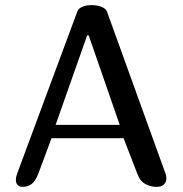

<svg xmlns="http://www.w3.org/2000/svg" viewBox="-20 -729 715 749"><path d="M69 0Q55 0 48.5 -7.5Q42 -15 42 -27Q42 -39 47 -52L282 -685Q286 -696 301.5 -702.5Q317 -709 337 -709Q359 -709 376.5 -702Q394 -695 398 -682L627 -48Q629 -38 629 -33Q629 -19 619.5 -9.5Q610 0 590 0Q569 0 547.5 -11Q526 -22 515 -53L462 -190H181L130 -53Q118 -21 102.5 -10.5Q87 0 69 0ZM320 -591 197 -242H447L326 -591Z"/></svg>

Font: Marmelad for Arash.Academy
Style: Regular
Weight: 400
Designer: Manvel Shmavonyan
Foundry: Cyreal
Version: Version 1.110;Glyphs 3.2 (3202)